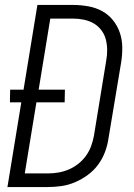

<svg xmlns="http://www.w3.org/2000/svg" viewBox="-20 -755 540 775"><path d="M10 0 66 -342H20L21 -393H75L131 -735H275Q306 -735 336.5 -729.5Q367 -724 392.5 -710Q418 -696 436 -673.5Q454 -651 463.5 -623.5Q473 -596 473.5 -565Q474 -534 469 -503L418 -197Q414 -169 404 -142Q394 -115 376.5 -91Q359 -67 334.5 -49Q310 -31 283 -19.5Q256 -8 228 -4Q200 0 173 0ZM80 -55H173Q194 -55 215 -58.5Q236 -62 256.5 -70.5Q277 -79 295 -93Q313 -107 326.5 -125.5Q340 -144 347.5 -164.5Q355 -185 359 -206L409 -512Q413 -534 412.5 -556Q412 -578 406.5 -598Q401 -618 388 -634.5Q375 -651 357.5 -661Q340 -671 318.5 -675.5Q297 -680 275 -680H183L136 -393H242L241 -342H127Z"/></svg>

Font: Iosevka Light
Style: Italic
Weight: 300
Italic angle: -9°
Monospace: yes
Designer: Belleve Invis
Foundry: Belleve Invis
Version: Version 32.5.0; ttfautohint (v1.8.4)